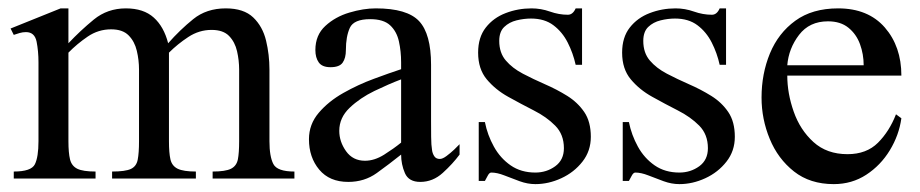

<svg xmlns="http://www.w3.org/2000/svg" viewBox="-20 -437 2253 470"><path d="M700.7 0H500.5V-17.1Q531.7 -17.1 545.4 -23.9Q559.1 -30.8 562.3 -46.9Q565.4 -63 565.4 -91.3V-266.6Q565.4 -289.1 560.3 -311.5Q555.2 -334 540.8 -348.9Q526.4 -363.8 498 -363.8Q467.3 -363.8 440.9 -346.4Q414.6 -329.1 393.6 -308.1V-91.3Q393.6 -63 397.2 -46.9Q400.9 -30.8 415 -23.9Q429.2 -17.1 459.5 -17.1V0H254.4V-17.1Q286.6 -17.1 300.3 -23.4Q314 -29.8 317.1 -46.1Q320.3 -62.5 320.3 -91.3V-266.6Q320.3 -290 314.9 -312.7Q309.6 -335.4 294.9 -350.3Q280.3 -365.2 252 -365.2Q220.7 -365.2 194.6 -347.4Q168.5 -329.6 147.5 -308.1V-91.3Q147.5 -63 151.4 -46.9Q155.3 -30.8 169.2 -23.9Q183.1 -17.1 213.9 -17.1V0H13.7V-17.1Q56.6 -17.1 65.4 -34.9Q74.2 -52.7 74.2 -91.3V-284.7Q74.2 -311.5 69.6 -335Q64.9 -358.4 43.5 -358.4Q35.6 -358.4 28.1 -356.2Q20.5 -354 13.7 -351.6L5.9 -367.2L128.4 -416.5H147.5V-331.1Q176.3 -361.8 209.7 -389.2Q243.2 -416.5 288.1 -416.5Q331.5 -416.5 356.4 -394Q381.3 -371.6 391.6 -331.1Q420.4 -363.8 452.9 -390.1Q485.4 -416.5 532.7 -416.5Q576.7 -416.5 599.9 -394.3Q623 -372.1 631.3 -337.6Q639.6 -303.2 639.6 -266.6V-91.3Q639.6 -53.7 649.2 -35.4Q658.7 -17.1 700.7 -17.1Z M1105 -84V-58.6Q1088.4 -36.1 1064 -13.9Q1039.6 8.3 1008.8 8.3Q980.5 8.3 971.2 -13.2Q961.9 -34.7 961.9 -58.6Q932.6 -35.2 902.3 -13.4Q872.1 8.3 832.5 8.3Q786.6 8.3 761.5 -21.7Q736.3 -51.8 736.3 -96.2Q736.3 -132.8 760.3 -160.9Q784.2 -189 820.6 -209.5Q856.9 -230 895.3 -244.1Q933.6 -258.3 961.9 -267.6V-284.2Q961.9 -311.5 956.5 -335.7Q951.2 -359.9 935.1 -375Q918.9 -390.1 886.2 -390.1Q846.2 -390.1 836.4 -368.9Q826.7 -347.7 826.7 -314.5Q826.7 -294.9 818.8 -283.7Q811 -272.5 789.1 -272.5Q768.6 -272.5 760.3 -284.2Q752 -295.9 752 -314.5Q752 -351.1 776.4 -373.5Q800.8 -396 835.2 -406.2Q869.6 -416.5 899.9 -416.5Q976.6 -416.5 1005.9 -385.3Q1035.2 -354 1035.2 -278.3V-140.6Q1035.2 -123.5 1035.4 -102.3Q1035.6 -81.1 1037.6 -69.8Q1038.6 -61.5 1043 -54.7Q1047.4 -47.9 1056.6 -47.9Q1063.5 -47.9 1073.2 -55.2Q1083 -62.5 1092 -71Q1101.1 -79.6 1105 -84ZM961.9 -87.9V-242.7Q932.1 -231.4 896.7 -214.4Q861.3 -197.3 835.9 -173.1Q810.5 -148.9 810.5 -116.7Q810.5 -90.3 827.1 -66.9Q843.8 -43.5 873.5 -43.5Q896.5 -43.5 920.2 -58.3Q943.8 -73.2 961.9 -87.9Z M1426.3 -102.1Q1426.3 -67.4 1405.8 -41.3Q1385.3 -15.1 1354 -0.7Q1322.8 13.7 1290.5 13.7Q1271.5 13.7 1252 6.6Q1232.4 -0.5 1214.6 -7.6Q1196.8 -14.6 1182.6 -14.6Q1177.7 -14.6 1173.6 -6.3Q1169.4 2 1167 5.9H1151.9V-138.2H1167Q1173.3 -106.4 1189 -78.1Q1204.6 -49.8 1230 -32.2Q1255.4 -14.6 1290.5 -14.6Q1317.9 -14.6 1339.1 -30Q1360.4 -45.4 1360.4 -74.2Q1360.4 -107.9 1339.1 -129.4Q1317.9 -150.9 1286.6 -166.7Q1255.4 -182.6 1224.1 -200Q1192.9 -217.3 1171.6 -242.7Q1150.4 -268.1 1150.4 -308.1Q1150.4 -345.7 1169.2 -369.6Q1188 -393.6 1218 -405Q1248 -416.5 1281.2 -416.5Q1304.2 -416.5 1326.2 -408.7Q1348.1 -400.9 1370.1 -400.9Q1382.3 -400.9 1389.2 -416.5H1404.8V-278.3H1389.2Q1382.8 -307.1 1369.6 -333Q1356.4 -358.9 1334.7 -375.2Q1313 -391.6 1279.8 -391.6Q1262.7 -391.6 1244.6 -387.2Q1226.6 -382.8 1214.4 -371.1Q1202.1 -359.4 1202.1 -336.9Q1202.1 -307.6 1218.3 -288.8Q1234.4 -270 1260 -256.6Q1285.6 -243.2 1314.2 -230.7Q1342.8 -218.3 1368.4 -202.4Q1394 -186.5 1410.2 -162.8Q1426.3 -139.2 1426.3 -102.1Z M1778.8 -102.1Q1778.8 -67.4 1758.3 -41.3Q1737.8 -15.1 1706.5 -0.7Q1675.3 13.7 1643.1 13.7Q1624 13.7 1604.5 6.6Q1585 -0.5 1567.1 -7.6Q1549.3 -14.6 1535.2 -14.6Q1530.3 -14.6 1526.1 -6.3Q1522 2 1519.5 5.9H1504.4V-138.2H1519.5Q1525.9 -106.4 1541.5 -78.1Q1557.1 -49.8 1582.5 -32.2Q1607.9 -14.6 1643.1 -14.6Q1670.4 -14.6 1691.7 -30Q1712.9 -45.4 1712.9 -74.2Q1712.9 -107.9 1691.7 -129.4Q1670.4 -150.9 1639.2 -166.7Q1607.9 -182.6 1576.7 -200Q1545.4 -217.3 1524.2 -242.7Q1502.9 -268.1 1502.9 -308.1Q1502.9 -345.7 1521.7 -369.6Q1540.5 -393.6 1570.6 -405Q1600.6 -416.5 1633.8 -416.5Q1656.7 -416.5 1678.7 -408.7Q1700.7 -400.9 1722.7 -400.9Q1734.9 -400.9 1741.7 -416.5H1757.3V-278.3H1741.7Q1735.4 -307.1 1722.2 -333Q1709 -358.9 1687.3 -375.2Q1665.5 -391.6 1632.3 -391.6Q1615.2 -391.6 1597.2 -387.2Q1579.1 -382.8 1566.9 -371.1Q1554.7 -359.4 1554.7 -336.9Q1554.7 -307.6 1570.8 -288.8Q1586.9 -270 1612.5 -256.6Q1638.2 -243.2 1666.7 -230.7Q1695.3 -218.3 1720.9 -202.4Q1746.6 -186.5 1762.7 -162.8Q1778.8 -139.2 1778.8 -102.1Z M2173.3 -157.2 2186.5 -147.5Q2180.7 -106 2158.2 -69.1Q2135.7 -32.2 2100.6 -9.3Q2065.4 13.7 2021 13.7Q1962.9 13.7 1923.6 -17.3Q1884.3 -48.3 1864.3 -96.9Q1844.2 -145.5 1844.2 -198.2Q1844.2 -256.3 1864.7 -306.2Q1885.3 -356 1926.8 -386.2Q1968.3 -416.5 2031.7 -416.5Q2105 -416.5 2145.8 -369.9Q2186.5 -323.2 2186.5 -252H1907.2Q1907.2 -208.5 1922.9 -163.8Q1938.5 -119.1 1971.2 -89.4Q2003.9 -59.6 2054.7 -59.6Q2101.1 -59.6 2129.2 -87.6Q2157.2 -115.7 2173.3 -157.2ZM1907.2 -277.3H2094.2Q2094.2 -304.2 2085.2 -328.9Q2076.2 -353.5 2056.9 -369.1Q2037.6 -384.8 2006.8 -384.8Q1961.4 -384.8 1936 -351.6Q1910.6 -318.4 1907.2 -277.3Z"/></svg>

Font: Scheherazade New Rohingya
Style: Regular
Weight: 400
Designer: SIL International
Foundry: SIL International
Version: Version 3.000 ; LngRng